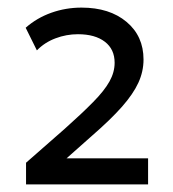

<svg xmlns="http://www.w3.org/2000/svg" viewBox="-20 -846 456 505"><path d="M48.5 -361V-418L150 -507Q196 -548 225.2 -577.8Q254.5 -607.5 268 -631.8Q281.5 -656 281.5 -681Q281.5 -716.5 255.8 -736.2Q230 -756 185 -756Q154.5 -756 126 -745.2Q97.5 -734.5 77 -713.5L47.5 -773Q77 -799 115 -812.5Q153 -826 194.5 -826Q268 -826 312.8 -788.5Q357.5 -751 357.5 -689.5Q357.5 -658 344 -628.5Q330.5 -599 300.8 -565.2Q271 -531.5 221.5 -488.5L155 -429.5H369.5V-361Z"/></svg>

Font: Geologica Thin Cursive
Style: Regular
Weight: 400
Version: Version 1.010;gftools[0.9.28]